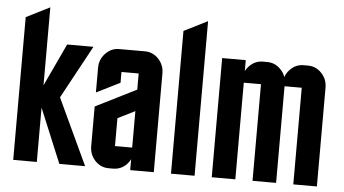

<svg xmlns="http://www.w3.org/2000/svg" viewBox="-50 -805 1595 891"><g transform="rotate(5 747.5 -360.0)"><path d="M40 0V-665L149.9 -720.2V-356.9L242.7 -555.2H365.2L231 -308.1L375 0H254.9L149.9 -252.9V0Z M484.9 0Q447.3 0 421.4 -27.3Q395 -55.2 395 -95.2V-279.8L585 -375V-450.2H504.9V-399.9L395 -345.2V-460Q395 -499 421.4 -526.9Q448.2 -555.2 484.9 -555.2H605Q642.1 -555.2 668.5 -527.3Q694.8 -499.5 694.8 -460V0H585V-50.8Q579.1 -38.1 568.4 -27.3Q542.5 0 504.9 0ZM504.9 -234.9V-105H585V-274.9Z M774.9 0V-665L884.8 -720.2V0Z M1074.7 0H964.8V-555.2H1074.7V-504.4Q1080.6 -516.6 1091.3 -527.3Q1117.7 -555.2 1154.8 -555.2H1174.8Q1211.9 -555.2 1238.3 -527.3Q1253.4 -511.7 1259.8 -492.2Q1266.1 -511.7 1281.2 -527.3Q1307.6 -555.2 1344.7 -555.2H1364.7Q1401.9 -555.2 1428.2 -527.3Q1454.6 -499.5 1454.6 -460V0H1344.7V-450.2H1264.6V0H1154.8V-450.2H1074.7Z"/></g></svg>

Font: Horta
Style: Regular
Weight: 600
Width: 3
Version: Version 0.11